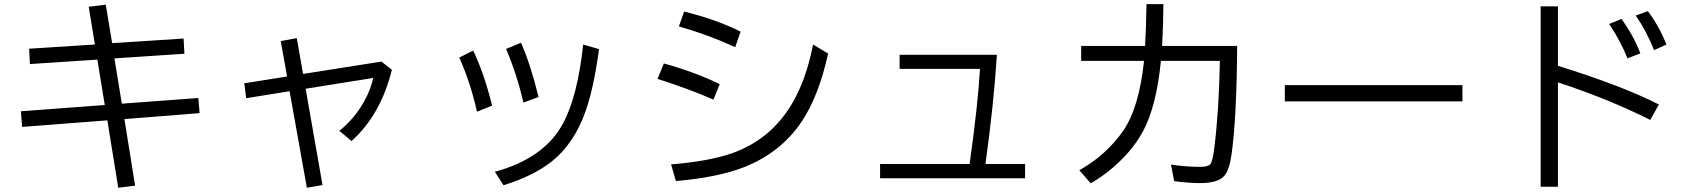

<svg xmlns="http://www.w3.org/2000/svg" viewBox="-20 -841 8040 911"><path d="M481.9 -818.8 512.2 -636.2 851.1 -658.2 855 -585.9 522.9 -564 558.1 -349.1 920.9 -376 927.2 -304.2 570.3 -275.9 621.1 40 541 49.8 489.3 -270 85 -238.8 79.1 -313 477.1 -342.8 441.9 -558.1 122.1 -537.1 118.2 -609.9 430.2 -629.9 400.9 -809.1Z M1388.2 -660.2 1418 -490.2 1790 -548.8 1839.4 -509.8Q1786.1 -295.4 1647.9 -171.9L1590.3 -220.2Q1661.1 -277.3 1706.5 -357.4Q1738.3 -414.1 1751 -471.2L1430.2 -419.9L1510.3 37.1L1436 49.8L1354 -408.2L1147.9 -375L1139.2 -445.8L1342.3 -478L1312 -646Z M2243.2 -311Q2212.4 -449.2 2159.2 -567.9L2225.1 -601.1Q2276.9 -494.1 2314.9 -339.8ZM2463.4 -354Q2433.1 -487.3 2381.3 -608.9L2452.1 -638.2Q2497.6 -535.2 2535.2 -380.9ZM2328.1 -25.9Q2561.5 -89.8 2650.4 -253.4Q2720.2 -381.3 2747.1 -629.9L2822.3 -607.9Q2797.4 -424.3 2759.3 -315.9Q2705.1 -160.2 2597.7 -74.7Q2511.2 -6.3 2369.1 38.1Z M3468.3 -617.2Q3346.7 -673.8 3201.2 -715.8L3226.1 -786.1Q3376.5 -749.5 3494.1 -690.9ZM3365.2 -368.2Q3258.8 -415.5 3100.1 -466.8L3129.9 -540Q3275.9 -499.5 3395 -441.9ZM3164.1 -61Q3343.3 -75.7 3451.7 -113.3Q3635.7 -177.7 3736.8 -347.2Q3804.7 -460.4 3837.9 -629.9L3909.2 -586.9Q3865.2 -386.2 3784.2 -264.6Q3685.5 -117.2 3510.7 -47.9Q3387.7 0.5 3187 18.1Z M4248.5 -581.1H4710Q4695.8 -350.6 4655.8 -63H4843.8V4.9H4155.8V-63H4580.6Q4619.6 -339.4 4629.9 -514.2H4248.5Z M5109.9 -623H5413.1Q5418 -701.7 5419.9 -821.3H5500Q5499.5 -731.9 5494.1 -623H5850.1Q5848.1 -288.6 5823.7 -109.9Q5813.5 -36.6 5791 -8.8Q5761.7 27.8 5674.3 27.8Q5622.6 27.8 5551.3 18.6L5536.1 -60.1Q5608.4 -49.3 5674.8 -49.3Q5711.9 -49.3 5722.7 -62Q5733.4 -75.2 5741.7 -139.6Q5763.7 -314 5768.1 -552.2H5488.3Q5466.8 -333.5 5401.4 -214.4Q5351.1 -123 5257.8 -43.5Q5210.4 -2.9 5155.3 28.8L5101.1 -33.2Q5227.1 -104 5307.1 -217.3Q5384.3 -326.2 5408.2 -552.2H5109.9Z M6076.2 -437H6918.9V-359.9H6076.2Z M7290 -811H7372.1V-528.8Q7676.3 -434.1 7851.1 -345.2L7810.1 -272Q7614.3 -370.6 7372.1 -450.2V44.9H7290ZM7702.1 -564Q7669.9 -646 7615.2 -727.1L7673.8 -751Q7730.5 -672.4 7763.2 -587.9ZM7828.1 -603Q7792.5 -693.8 7741.2 -767.1L7798.8 -788.1Q7850.1 -720.7 7887.2 -629.9Z"/></svg>

Font: BIZ UDGothic
Style: Regular
Weight: 400
Monospace: yes
Designer: TypeBank Co., Ltd.
Foundry: Morisawa Inc.
Version: Version 1.05